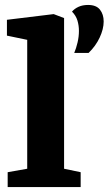

<svg xmlns="http://www.w3.org/2000/svg" viewBox="-20 -756 439 776"><path d="M11 0V-60L90 -74V-595L8 -612V-676L197 -699L239 -683V-74L306 -60V0ZM280 -542Q288 -561 293.5 -584.5Q299 -608 299 -631Q299 -653 293 -673Q287 -693 271 -709Q281 -721 297.5 -728.5Q314 -736 336 -736Q369 -736 384 -717Q399 -698 399 -669Q399 -639 383 -604.5Q367 -570 338 -542Z"/></svg>

Font: Faustina ExtraBold
Style: Regular
Weight: 800
Designer: Alfonso Garcia
Foundry: http://www.omnibus-type.com
Version: Version 1.200